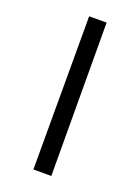

<svg xmlns="http://www.w3.org/2000/svg" viewBox="-129 -717 567 775"><g transform="rotate(20 154.5 -329.0)"><path d="M116 0V-658H191L193 0Z"/></g></svg>

Font: EauTestInfant
Style: Regular
Weight: 400
Designer: Christian Thalmann (Catharsis Fonts)
Version: Version 0.001;PS 000.001;hotconv 1.0.88;makeotf.lib2.5.64775